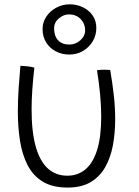

<svg xmlns="http://www.w3.org/2000/svg" viewBox="-20 -824 629 866"><path d="M417.5 -507Q421.5 -508 429.8 -508.8Q438 -509.5 447 -509.5Q454.5 -509.5 463.5 -509.2Q472.5 -509 477 -508.5Q486.5 -454 493 -397.2Q499.5 -340.5 499.5 -285.5Q499.5 -223 489 -167.5Q478.5 -112 454 -69.2Q429.5 -26.5 388.2 -2.2Q347 22 285 22Q216 22 172 -5.2Q128 -32.5 103.8 -80.5Q79.5 -128.5 70 -190.2Q60.5 -252 60.5 -321Q60.5 -372.5 64 -425Q67.5 -477.5 72 -527Q77.5 -527 86.2 -526.2Q95 -525.5 102 -525Q111 -524 119.8 -522.5Q128.5 -521 135 -519Q129 -467 125.8 -420Q122.5 -373 122.5 -331Q122.5 -228 141.5 -161.8Q160.5 -95.5 196.5 -63.5Q232.5 -31.5 283.5 -31.5Q331.5 -31.5 365.8 -60.5Q400 -89.5 418.2 -148.2Q436.5 -207 436.5 -298Q436.5 -343.5 431.8 -396Q427 -448.5 417.5 -507ZM292.5 -578Q259.5 -578 232 -592.2Q204.5 -606.5 188.2 -632.5Q172 -658.5 172 -693Q172 -724 189 -749.2Q206 -774.5 234 -789.5Q262 -804.5 294 -804.5Q327 -804.5 354.5 -791Q382 -777.5 398.2 -753.8Q414.5 -730 414.5 -698Q414.5 -665.5 398.5 -638.2Q382.5 -611 355 -594.5Q327.5 -578 292.5 -578ZM292.5 -623Q320.5 -623 342.2 -642.2Q364 -661.5 364 -687.5Q364 -717 343.8 -738Q323.5 -759 290.5 -759Q267 -759 245.5 -741Q224 -723 224 -696Q224 -661.5 242.2 -642.2Q260.5 -623 292.5 -623Z"/></svg>

Font: Grandstander Thin ExtraLight
Style: Regular
Weight: 250
Version: Version 1.200